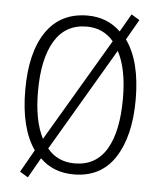

<svg xmlns="http://www.w3.org/2000/svg" viewBox="-55 -795 736 885"><g transform="rotate(5 313.0 -353.0)"><path d="M316 10Q221 10 160 -51L107 42L69 19L128 -85Q60 -182 60 -359Q60 -533 126 -629Q192 -725 317 -725Q408 -725 470 -665L518 -748L556 -725L502 -631Q571 -535 571 -358Q571 -189 506.5 -89.5Q442 10 316 10ZM161 -141 442 -617Q394 -674 317 -674Q219 -674 169 -591Q119 -508 119 -358Q119 -221 161 -141ZM469 -575 189 -99Q236 -41 316 -41Q414 -41 463 -123Q512 -205 512 -358Q512 -495 469 -575Z"/></g></svg>

Font: Noto Sans Display Light Narrow
Style: Regular
Weight: 300
Width: 4
Designer: Monotype Design team
Foundry: Monotype Imaging Inc.
Version: Version 1.000